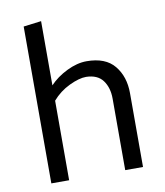

<svg xmlns="http://www.w3.org/2000/svg" viewBox="-80 -772 720 839"><g transform="rotate(-10 280.0 -353.0)"><path d="M159 -421Q190 -454 236 -476.5Q282 -499 324 -499Q408 -499 447.5 -450.5Q487 -402 487 -329V-1H408V-318Q408 -367 384.5 -399Q361 -431 310 -432Q279 -432 235 -411Q191 -390 159 -353V0H80V-696L159 -706Z"/></g></svg>

Font: Palanquin
Style: Regular
Weight: 400
Designer: Pria Ravichandran
Version: Version 1.0.4